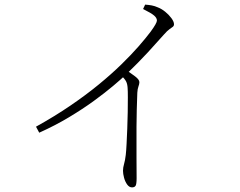

<svg xmlns="http://www.w3.org/2000/svg" viewBox="-20 -774 1040 832"><path d="M136 -225Q217 -270 284.5 -316Q352 -362 407.5 -407.5Q463 -453 506 -495Q549 -537 580.5 -573Q612 -609 633 -637Q660 -674 660 -685Q660 -696 648 -706.5Q636 -717 600 -735L609 -754Q624 -753 637.5 -750.5Q651 -748 664 -742Q680 -736 696 -723Q712 -710 723 -695Q734 -680 734 -669Q734 -662 729 -658Q724 -654 714.5 -647.5Q705 -641 691 -625Q662 -592 621.5 -548Q581 -504 525 -450Q505 -431 470 -401.5Q435 -372 387 -337Q339 -302 279 -266Q219 -230 150 -199ZM552 38Q540 38 531 25.5Q522 13 517.5 -4Q513 -21 513 -34Q513 -48 517.5 -63Q522 -78 525 -103Q527 -120 528.5 -150.5Q530 -181 531.5 -217Q533 -253 533.5 -288.5Q534 -324 534 -352Q534 -380 533 -393Q532 -410 526.5 -421Q521 -432 502 -451L525 -471Q547 -457 565.5 -443Q584 -429 584 -418Q584 -410 580 -399.5Q576 -389 575 -372Q572 -297 571.5 -224Q571 -151 571.5 -92.5Q572 -34 572 -2Q572 24 567.5 31Q563 38 552 38Z"/></svg>

Font: Noto Serif JP ExtraLight
Style: Regular
Weight: 200
Designer: Ryoko NISHIZUKA  (kana & ideographs); Frank Grießhammer (Latin, Greek & Cyrillic); Wenlong ZHANG  (bopomofo); Sandoll Co
Foundry: Adobe
Version: Version 2.002-H1;hotconv 1.1.0;makeotfexe 2.6.0